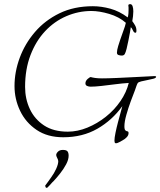

<svg xmlns="http://www.w3.org/2000/svg" viewBox="-20 -644 773 926"><path d="M540 47Q534 47 533 42Q532 37 532 34Q532 21 537 -3.5Q542 -28 549 -54.5Q556 -81 562 -102.5Q568 -124 570 -132Q521 -64 449.5 -23Q378 18 285 18Q209 18 156.5 -17.5Q104 -53 77 -109.5Q50 -166 50 -229Q50 -297 75 -365Q100 -433 148.5 -489.5Q197 -546 267 -580Q337 -614 428 -614Q469 -614 512.5 -602Q556 -590 596 -560Q599 -571 599.5 -580Q600 -589 600 -596Q600 -603 600 -608Q600 -613 599 -617V-618Q599 -624 608 -624Q616 -624 619.5 -614Q623 -604 623 -589Q623 -578 621.5 -565.5Q620 -553 618 -542Q625 -533 631.5 -521.5Q638 -510 638 -497Q638 -495 637.5 -490.5Q637 -486 633 -486Q626 -486 621 -497.5Q616 -509 611 -513Q610 -504 606.5 -486Q603 -468 599 -447Q595 -426 590.5 -408.5Q586 -391 582 -384Q578 -376 567 -376Q560 -376 552 -378.5Q544 -381 544 -390Q544 -402 550 -422Q556 -442 560 -453Q565 -469 574.5 -494Q584 -519 587 -534Q554 -563 506.5 -577Q459 -591 421 -591Q358 -591 300 -566Q242 -541 197.5 -493.5Q153 -446 127 -378Q101 -310 101 -225Q101 -167 124 -118Q147 -69 192.5 -39Q238 -9 307 -9Q354 -9 401.5 -28.5Q449 -48 490.5 -81Q532 -114 561 -156.5Q590 -199 601 -244Q570 -242 535 -237.5Q500 -233 469 -229.5Q438 -226 417 -226Q408 -226 400 -229.5Q392 -233 392 -242Q392 -254 403.5 -264Q415 -274 419 -272Q425 -270 439 -268Q453 -266 472 -266Q500 -266 544 -268Q588 -270 636.5 -272.5Q685 -275 724 -277Q726 -277 729.5 -276.5Q733 -276 733 -274Q733 -268 720.5 -264.5Q708 -261 691.5 -258Q675 -255 661 -251.5Q647 -248 644 -243Q640 -236 637 -226.5Q634 -217 631 -209Q623 -189 611 -156.5Q599 -124 589.5 -90.5Q580 -57 580 -35Q580 -19 585 -15Q590 -11 595 -10.5Q600 -10 600 -2Q600 9 590.5 18.5Q581 28 571 33Q566 36 555.5 41.5Q545 47 540 47ZM206 262Q201 262 199.5 258Q198 254 198 251Q206 240 212.5 231.5Q219 223 227 211Q241 192 251 170Q261 148 261 133Q260 125 256 118Q252 111 251 104Q251 96 259.5 87.5Q268 79 283 79Q300 79 305.5 86Q311 93 311 107Q311 126 299 148.5Q287 171 270 192.5Q253 214 238 230Q234 233 225 243.5Q216 254 207 262Z"/></svg>

Font: Moon Dance
Style: Regular
Weight: 400
Designer: Robert E. Leuschke
Foundry: Robert E. Leuschke
Version: Version 1.010; ttfautohint (v1.8.3)